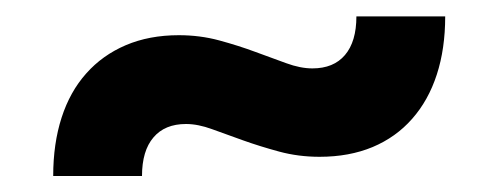

<svg xmlns="http://www.w3.org/2000/svg" viewBox="-20 -416 620 240"><path d="M370.5 -330.5Q397 -330.5 411.2 -347.2Q425.5 -364 425.5 -395.5H536.5Q536.5 -355 526 -322.8Q515.5 -290.5 495.2 -267.5Q475 -244.5 445.8 -232.2Q416.5 -220 379.5 -220Q353 -220 329 -226.5Q305 -233 284 -240.5Q263 -248 245.2 -254.5Q227.5 -261 212.5 -261Q186 -261 171.8 -244.2Q157.5 -227.5 157.5 -196H46.5Q46.5 -236.5 57 -269Q67.5 -301.5 87.8 -324.2Q108 -347 137.2 -359.5Q166.5 -372 203.5 -372Q230 -372 254 -365.5Q278 -359 299 -351.2Q320 -343.5 337.8 -337Q355.5 -330.5 370.5 -330.5Z"/></svg>

Font: LatoLatin Heavy
Style: Regular
Weight: 800
Designer: Lukasz Dziedzic with Adam Twardoch and Botio Nikoltchev
Foundry: tyPoland Lukasz Dziedzic
Version: Version 2.015; 2015-08-06; http://www.latofonts.com/